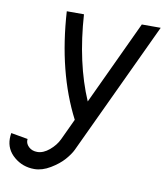

<svg xmlns="http://www.w3.org/2000/svg" viewBox="-100 -565 703 811"><g transform="rotate(10 251.5 -160.0)"><path d="M101.1 180.2Q51.3 180.2 14.4 148.9Q-22.5 117.7 -22.5 71.3Q-22.5 60.5 -20.5 47.4L51.8 60.1Q51.3 62 51.3 65.4Q51.3 81.5 65.2 94.2Q79.1 106.9 101.1 106.9Q127 106.9 152.8 85.2Q178.7 63.5 191.4 36.6L233.9 -54.2Q137.2 -241.7 121.1 -500H194.8Q208.5 -293 274.4 -140.1L442.9 -500H523.9L255.9 70.8Q246.6 90.3 225.6 114.3Q204.6 138.2 169.7 159.2Q134.8 180.2 101.1 180.2Z"/></g></svg>

Font: Anka/Coder Condensed
Style: Italic
Weight: 400
Width: 4
Italic angle: -12°
Monospace: yes
Version: Version 001.100